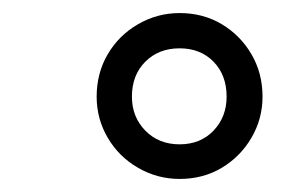

<svg xmlns="http://www.w3.org/2000/svg" viewBox="-20 -719 440 294"><path d="M255 -445Q221 -445 191.5 -462Q162 -479 145 -508Q128 -537 128 -571Q128 -607 145 -636Q162 -665 191.5 -682Q221 -699 255 -699Q291 -699 319.5 -682Q348 -665 365 -636Q382 -607 382 -571Q382 -537 365 -508Q348 -479 319.5 -462Q291 -445 255 -445ZM255 -498Q287 -498 307 -519Q327 -540 327 -571Q327 -604 307 -624.5Q287 -645 255 -645Q223 -645 202.5 -624.5Q182 -604 182 -571Q182 -540 202.5 -519Q223 -498 255 -498Z"/></svg>

Font: Archivo Expanded
Style: Italic
Weight: 400
Width: 7
Italic angle: -10°
Designer: Hector Gatti
Foundry: Omnibus-Type
Version: Version 2.001